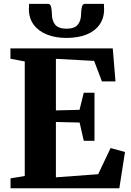

<svg xmlns="http://www.w3.org/2000/svg" viewBox="-20 -1000 694 1020"><path d="M111.5 -65V-673.5L35.5 -688V-743H579L593.5 -567.5H521.5L480 -676.5L277 -687.5V-413.5L402.5 -416.5L425 -507.5H482V-252H425L403 -349L277 -352V-58L501.5 -74.5L567.5 -213.5L644 -192.5L614 0H36V-52.5ZM235.5 -979.5Q248 -979.5 251.8 -962Q255.5 -944.5 255.5 -928.5Q255.5 -890 273.2 -868.8Q291 -847.5 333.5 -847.5Q375.5 -847.5 393.2 -868.8Q411 -890 411 -928.5Q411 -944.5 414.8 -962Q418.5 -979.5 431 -979.5H532Q532 -973 532.5 -965.8Q533 -958.5 533 -951Q533 -902.5 508.2 -868.2Q483.5 -834 438.8 -816.2Q394 -798.5 333 -798.5Q274.5 -798.5 229.5 -816.5Q184.5 -834.5 159 -868.8Q133.5 -903 133.5 -951Q133.5 -958.5 134 -965.8Q134.5 -973 134.5 -979.5Z"/></svg>

Font: Merriweather 48pt ExtraBold
Style: Regular
Weight: 800
Version: Version 2.100